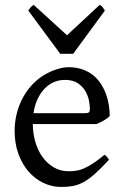

<svg xmlns="http://www.w3.org/2000/svg" viewBox="-20 -740 502 775"><path d="M242.2 -417.5Q216.8 -417.5 195.6 -407.7Q174.3 -397.9 158 -380.1Q141.6 -362.3 130.6 -337.6Q119.6 -313 115.2 -283.2H324.2Q335.4 -283.2 339.1 -286.9Q342.8 -290.5 342.8 -300.8Q342.8 -314 339.1 -333.7Q335.4 -353.5 324.5 -372.3Q313.5 -391.1 293.7 -404.3Q273.9 -417.5 242.2 -417.5ZM422.9 -272Q414.1 -262.2 399.4 -253.9Q384.8 -245.6 369.1 -239.3H112.3Q112.8 -201.2 122.8 -166.7Q132.8 -132.3 151.6 -106.2Q170.4 -80.1 197 -64.5Q223.6 -48.8 256.8 -48.8Q272 -48.8 286.4 -50.8Q300.8 -52.7 317.4 -59.6Q334 -66.4 354.2 -79.6Q374.5 -92.8 401.9 -115.2Q408.2 -111.8 412.8 -105.5Q417.5 -99.1 419.9 -95.2Q387.2 -59.6 362.5 -37.8Q337.9 -16.1 316.2 -4.4Q294.4 7.3 273.2 11Q252 14.6 227.1 14.6Q189.5 14.6 155.5 -1.5Q121.6 -17.6 95.7 -47.1Q69.8 -76.7 54.4 -118.4Q39.1 -160.2 39.1 -211.9Q39.1 -244.6 46.4 -276.4Q53.7 -308.1 67.6 -336.4Q81.5 -364.7 101.6 -388.7Q121.6 -412.6 147 -430.2Q157.7 -437.5 171.1 -444.6Q184.6 -451.7 199.2 -457Q213.9 -462.4 228.3 -465.6Q242.7 -468.8 255.9 -468.8Q287.6 -468.8 312.5 -460Q337.4 -451.2 356 -436.3Q374.5 -421.4 387.2 -401.6Q399.9 -381.8 408 -359.9Q416 -337.9 419.4 -315.2Q422.9 -292.5 422.9 -272ZM275.4 -522.9H223.1L94.2 -697.3Q97.7 -702.1 100.1 -705.6Q102.5 -709 104.7 -711.4Q106.9 -713.9 109.6 -715.8Q112.3 -717.8 116.2 -720.2L250.5 -597.7L382.3 -720.2Q390.6 -715.8 394 -711.4Q397.5 -707 403.3 -697.3Z"/></svg>

Font: Noto Serif Devanagari
Style: Bold
Weight: 700
Designer: Monotype Design Team
Foundry: Monotype Imaging Inc.
Version: Version 1.01